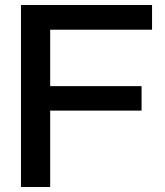

<svg xmlns="http://www.w3.org/2000/svg" viewBox="-20 -749 662 769"><path d="M64 0V-729H589V-630H181V0ZM165 -306V-404H547V-306Z"/></svg>

Font: Hubot Sans Medium
Style: Regular
Weight: 500
Designer: Deni Anggara
Foundry: GitHub, Inc., Subsidiary of Microsoft Corporation
Version: Version 2.000